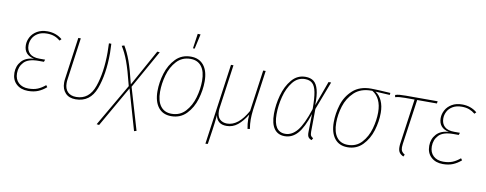

<svg xmlns="http://www.w3.org/2000/svg" viewBox="-73 -1104 4217 1667"><g transform="rotate(10 2035.5 -270.0)"><path d="M47 -126Q47 -186 84.5 -228Q122 -270 194 -274Q103 -293 103 -380Q103 -416 121.5 -450.5Q140 -485 177.5 -507Q215 -529 268 -529Q344 -529 399 -483L385 -468Q361 -488 333 -498.5Q305 -509 268 -509Q220 -509 188 -490Q156 -471 141 -442Q126 -413 126 -381Q126 -336 154 -309.5Q182 -283 240 -283H290L283 -263H236Q145 -263 107.5 -223Q70 -183 70 -125Q70 -72 102.5 -41.5Q135 -11 190 -11Q237 -11 271 -25Q305 -39 338 -67L350 -51Q317 -22 279 -6Q241 10 190 10Q126 10 86.5 -26.5Q47 -63 47 -126Z M833 -494Q835 -458 835 -438Q835 -249 786 -119.5Q737 10 609 10Q551 10 519 -24.5Q487 -59 487 -115Q487 -135 489 -146L541 -519H563L511 -145Q509 -135 509 -115Q509 -66 535.5 -38.5Q562 -11 611 -11Q725 -11 769 -136.5Q813 -262 813 -438Q813 -467 811 -519H832Z M1070 -182 1179 188 1158 194 1055 -164 850 194 828 191 1045 -183Q1010 -323 983.5 -394.5Q957 -466 924 -517L946 -524Q978 -471 1003.5 -401Q1029 -331 1060 -201L1237 -521L1259 -519Z M1298 -184Q1298 -262 1322.5 -341.5Q1347 -421 1399.5 -475Q1452 -529 1533 -529Q1606 -529 1646.5 -479Q1687 -429 1687 -337Q1687 -260 1663 -180Q1639 -100 1586 -45Q1533 10 1452 10Q1378 10 1338 -41.5Q1298 -93 1298 -184ZM1664 -338Q1664 -421 1630 -465Q1596 -509 1533 -509Q1459 -509 1411 -457Q1363 -405 1342 -329.5Q1321 -254 1321 -183Q1321 -100 1355 -55.5Q1389 -11 1452 -11Q1526 -11 1573.5 -63Q1621 -115 1642.5 -190.5Q1664 -266 1664 -338ZM1556 -734 1581 -733 1552 -603H1537Z M2138 -83Q2138 -45 2145 1L2125 4Q2116 -41 2116 -80Q2116 -91 2118 -121Q2081 -60 2038 -25Q1995 10 1940 10Q1897 10 1873 -10.5Q1849 -31 1843 -68Q1835 13 1827 65L1808 192L1787 194L1887 -519H1909L1856 -141Q1853 -123 1853 -107Q1853 -57 1877.5 -34Q1902 -11 1941 -11Q2041 -11 2120 -154L2171 -519H2193L2144 -169Q2138 -120 2138 -83Z M2668 -301 2747 -519H2770L2675 -269L2673 -68Q2673 -43 2680 -32Q2687 -21 2700 -16L2690 3Q2670 -3 2660 -17Q2650 -31 2651 -63L2654 -221Q2614 -97 2566 -43.5Q2518 10 2453 10Q2392 10 2360 -34.5Q2328 -79 2328 -166Q2328 -246 2351 -330Q2374 -414 2422.5 -471.5Q2471 -529 2543 -529Q2588 -529 2615.5 -508Q2643 -487 2656.5 -437Q2670 -387 2668 -301ZM2351 -166Q2351 -11 2454 -11Q2513 -11 2560 -68Q2607 -125 2652 -264Q2652 -360 2641.5 -413Q2631 -466 2607 -487.5Q2583 -509 2542 -509Q2478 -509 2435 -455Q2392 -401 2371.5 -321.5Q2351 -242 2351 -166Z M2852 -184Q2852 -261 2876 -339Q2900 -417 2960.5 -472Q3021 -527 3122 -527Q3172 -527 3292 -519L3290 -501L3163 -508Q3199 -485 3219.5 -440Q3240 -395 3240 -334Q3240 -257 3216 -178Q3192 -99 3139 -44.5Q3086 10 3006 10Q2932 10 2892 -41.5Q2852 -93 2852 -184ZM3217 -334Q3217 -398 3195.5 -442.5Q3174 -487 3135 -510H3126Q3032 -510 2976 -457Q2920 -404 2897 -329.5Q2874 -255 2874 -183Q2874 -100 2908 -55.5Q2942 -11 3006 -11Q3080 -11 3127.5 -63Q3175 -115 3196 -189.5Q3217 -264 3217 -334Z M3475 -100Q3473 -78 3473 -72Q3473 -50 3481.5 -36.5Q3490 -23 3508 -13L3499 5Q3473 -7 3462 -24Q3451 -41 3451 -70Q3451 -90 3453 -101L3509 -499H3425Q3394 -499 3376 -497Q3358 -495 3339 -490L3336 -509Q3353 -515 3373.5 -517Q3394 -519 3429 -519H3709L3706 -499H3532Z M3704 -126Q3704 -186 3741.5 -228Q3779 -270 3851 -274Q3760 -293 3760 -380Q3760 -416 3778.5 -450.5Q3797 -485 3834.5 -507Q3872 -529 3925 -529Q4001 -529 4056 -483L4042 -468Q4018 -488 3990 -498.5Q3962 -509 3925 -509Q3877 -509 3845 -490Q3813 -471 3798 -442Q3783 -413 3783 -381Q3783 -336 3811 -309.5Q3839 -283 3897 -283H3947L3940 -263H3893Q3802 -263 3764.5 -223Q3727 -183 3727 -125Q3727 -72 3759.5 -41.5Q3792 -11 3847 -11Q3894 -11 3928 -25Q3962 -39 3995 -67L4007 -51Q3974 -22 3936 -6Q3898 10 3847 10Q3783 10 3743.5 -26.5Q3704 -63 3704 -126Z"/></g></svg>

Font: Fira Sans Condensed Thin
Style: Italic
Weight: 250
Width: 3
Italic angle: -8°
Designer: Carrois Corporate & Edenspiekermann AG
Foundry: Carrois Corporate GbR & Edenspiekermann AG
Version: Version 4.203